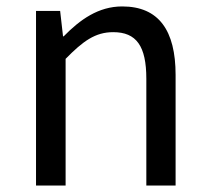

<svg xmlns="http://www.w3.org/2000/svg" viewBox="-20 -577 650 597"><path d="M92 0H184V-394C238 -449 276 -477 332 -477C404 -477 435 -434 435 -332V0H526V-344C526 -482 474 -557 360 -557C286 -557 229 -516 178 -464H176L167 -543H92Z"/></svg>

Font: Noto Sans CJK JP
Style: Regular
Weight: 400
Designer: Ryoko NISHIZUKA 西塚涼子 (kana, bopomofo & ideographs); Paul D. Hunt (Latin, Greek & Cyrillic); Sandoll Communications 산돌커뮤니
Foundry: Adobe
Version: Version 2.004;hotconv 1.0.118;makeotfexe 2.5.65603